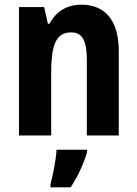

<svg xmlns="http://www.w3.org/2000/svg" viewBox="-20 -577 585 818"><path d="M327 -557C266 -557 219 -529 191 -476H184L168 -547H61V0H198V-261C198 -387 218 -439 284 -439C333 -439 350 -399 350 -322V0H486V-360C486 -491 427 -557 327 -557ZM351 71V61H221C219 101 205 172 195 208V221H281C311 176 336 122 351 71Z"/></svg>

Font: Noto Sans Thai Looped Condensed
Style: Bold
Weight: 700
Width: 3
Designer: Sasikarn Vongin, Ben Mitchell
Foundry: The Fontpad Ltd
Version: Version 1.001